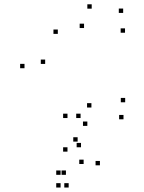

<svg xmlns="http://www.w3.org/2000/svg" viewBox="-20 -555 660 880"><path d="M92.3 -242.3V-262.3H72.3V-242.3ZM380.3 22V2H360.3V22ZM546 -8.2V-28.2H526V-8.2ZM553.7 -86.2V-106.2H533.7V-86.2ZM399 -62.2V-82.2H379V-62.2ZM187 -262V-282H167V-262ZM245 -399.7V-419.7H225V-399.7ZM365.2 -426.5V-446.5H345.2V-426.5ZM553 -405V-425H533V-405ZM544.5 -495.8V-515.8H524.5V-495.8ZM400.3 -515.3V-535.3H380.3V-515.3ZM351.3 120V100H331.3V120ZM349.3 -14V-34H329.3V-14ZM289.3 -14V-34H269.3V-14ZM289.3 140V120H269.3V140ZM363.3 196.7V176.7H343.3V196.7ZM282.2 246.3V226.3H262.2V246.3ZM257.7 246.3V226.3H237.7V246.3ZM257.7 304.5V284.5H237.7V304.5ZM294.7 304.5V284.5H274.7V304.5ZM438 202.7V182.7H418V202.7ZM335.8 94V74H315.8V94Z"/></svg>

Font: Monaspace Argon Dots Var
Style: Regular
Weight: 400
Designer: Riley Cran and the Lettermatic Team
Version: Version 1.100 (Monaspace Argon Dots)